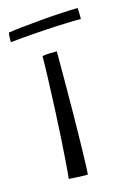

<svg xmlns="http://www.w3.org/2000/svg" viewBox="-102 -654 489 709"><g transform="rotate(-15 143.0 -300.0)"><path d="M144.5 1.5Q138.5 1.5 123.8 1.2Q109 1 93.8 0Q78.5 -1 72 -1.5Q74 -14.5 77.2 -56Q80.5 -97.5 83.8 -154Q87 -210.5 89.8 -270.5Q92.5 -330.5 94.2 -382.2Q96 -434 96 -464.5Q104.5 -467 123.8 -467.5Q143 -468 151.5 -468Q151.5 -449.5 151.5 -412.2Q151.5 -375 151.2 -327Q151 -279 150.5 -228.2Q150 -177.5 149 -130.8Q148 -84 147 -48.8Q146 -13.5 144.5 1.5ZM268.5 -560.5Q233.5 -560.5 184.2 -558.2Q135 -556 84.8 -552.2Q34.5 -548.5 -3.5 -544.5Q-4.5 -564.5 -1.5 -580.5Q11.5 -583 45.5 -586.8Q79.5 -590.5 122.2 -594.2Q165 -598 204.5 -600.2Q244 -602.5 267 -602.5Q267.5 -598.5 268 -586Q268.5 -573.5 268.5 -560.5Z"/></g></svg>

Font: Grandstander ExtraLight
Style: Regular
Weight: 200
Designer: Tyler Finck
Foundry: Etcetera Type Co
Version: Version 1.200; ttfautohint (v1.8.3)